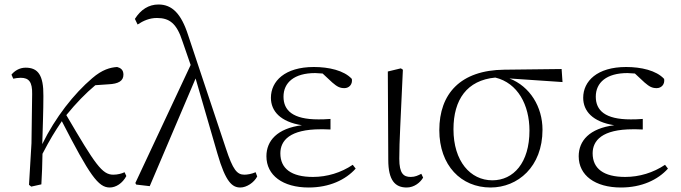

<svg xmlns="http://www.w3.org/2000/svg" viewBox="-20 -820 3027 854"><path d="M468 14C496 14 525 -5 542 -37L534 -54C522 -48 503 -43 484 -43C434 -43 404 -88 275 -308C319 -362 361 -405 404 -441L462 -445C507 -447 529 -460 529 -488C529 -510 516 -518 501 -522C471 -520 435 -511 390 -472C309 -403 226 -298 168 -179C170 -251 173 -326 173 -393C174 -486 149 -519 94 -519C66 -519 44 -504 31 -488L39 -470C49 -472 60 -474 72 -474C109 -474 124 -455 123 -402L120 -183L109 2L119 10L164 0C167 -45 168 -90 169 -136C203 -201 222 -232 255 -281C379 -40 417 14 468 14Z M1049 14C1077 14 1110 -8 1124 -35L1117 -54C1099 -46 1079 -43 1067 -43C1034 -43 1016 -65 985 -159L817 -663C786 -760 745 -800 685 -800C641 -800 606 -777 580 -736L592 -711C618 -728 645 -740 678 -740C733 -740 766 -717 792 -635L828 -531L582 -6L586 1L646 8L850 -471L947 -137C984 -8 1014 14 1049 14Z M1353 14C1445 14 1517 -20 1562 -70L1549 -87C1497 -52 1435 -33 1372 -33C1276 -33 1227 -70 1227 -138C1227 -195 1269 -245 1407 -245C1417 -245 1426 -245 1450 -244V-291C1426 -289 1411 -289 1396 -289C1282 -289 1241 -329 1241 -390C1241 -453 1289 -495 1382 -495L1415 -493L1458 -453C1480 -434 1492 -428 1512 -428C1532 -428 1549 -444 1545 -469C1510 -507 1442 -522 1376 -522C1247 -522 1185 -459 1185 -385C1185 -326 1227 -278 1323 -263C1213 -249 1165 -194 1165 -125C1165 -40 1238 14 1353 14Z M1789 14C1823 14 1850 -9 1862 -30L1854 -47C1840 -40 1827 -33 1807 -33C1775 -33 1756 -48 1756 -114C1756 -195 1762 -281 1772 -510L1763 -516L1705 -502L1707 -109C1707 -17 1738 14 1789 14Z M2162 14C2283 14 2393 -78 2393 -243C2393 -345 2337 -436 2246 -471L2482 -455L2478 -513L2223 -510C2028 -508 1934 -403 1934 -241C1934 -84 2031 14 2162 14ZM2183 -475C2283 -451 2335 -353 2335 -239C2335 -96 2264 -18 2170 -18C2072 -18 1997 -103 1997 -245C1997 -377 2057 -463 2183 -475Z M2742 14C2834 14 2906 -20 2951 -70L2938 -87C2886 -52 2824 -33 2761 -33C2665 -33 2616 -70 2616 -138C2616 -195 2658 -245 2796 -245C2806 -245 2815 -245 2839 -244V-291C2815 -289 2800 -289 2785 -289C2671 -289 2630 -329 2630 -390C2630 -453 2678 -495 2771 -495L2804 -493L2847 -453C2869 -434 2881 -428 2901 -428C2921 -428 2938 -444 2934 -469C2899 -507 2831 -522 2765 -522C2636 -522 2574 -459 2574 -385C2574 -326 2616 -278 2712 -263C2602 -249 2554 -194 2554 -125C2554 -40 2627 14 2742 14Z"/></svg>

Font: Noto Serif CJK HK ExtraLight
Style: Regular
Weight: 200
Designer: Ryoko NISHIZUKA 西塚涼子 (kana & ideographs); Frank Grießhammer (Latin, Greek & Cyrillic); Wenlong ZHANG 张文龙 (bopomofo); San
Foundry: Adobe
Version: Version 2.001;hotconv 1.1.0;makeotfexe 2.6.0